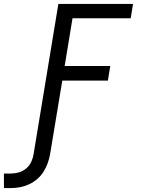

<svg xmlns="http://www.w3.org/2000/svg" viewBox="-100 -755 720 977"><path d="M-80 202V128H-44Q-24 128 -3.5 122Q17 116 33.5 102Q50 88 59 68.5Q68 49 71 29L197 -735H577L565 -662H269L229 -419H461L449 -345H217L155 29Q151 52 143 74.5Q135 97 122 118Q109 139 90 155.5Q71 172 48.5 182.5Q26 193 2.5 197.5Q-21 202 -44 202Z"/></svg>

Font: Iosevka SS04 Extended Oblique
Style: Regular
Weight: 400
Width: 7
Italic angle: -9°
Monospace: yes
Designer: Belleve Invis
Foundry: Belleve Invis
Version: Version 19.0.0; ttfautohint (v1.8.4)